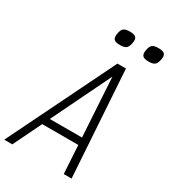

<svg xmlns="http://www.w3.org/2000/svg" viewBox="-261 -1138 1110 1254"><g transform="rotate(30 294.5 -511.0)"><path d="M-20 0 372 -800H436L488 0H429L386 -710L41 0ZM114 -212 139 -266H442L444 -212ZM541 -913Q506 -913 494.5 -926.5Q483 -940 490 -973Q495 -1001 509 -1011.5Q523 -1022 554 -1022Q589 -1022 601 -1009Q613 -996 606 -964Q600 -934 586 -923.5Q572 -913 541 -913ZM325 -913Q290 -913 278.5 -926.5Q267 -940 274 -973Q279 -1001 293 -1011.5Q307 -1022 338 -1022Q373 -1022 385 -1009Q397 -996 390 -964Q384 -934 370 -923.5Q356 -913 325 -913Z"/></g></svg>

Font: Victor Mono Thin ExtraLight
Style: Italic
Weight: 250
Italic angle: -12°
Monospace: yes
Version: Version 1.561;gftools[0.9.30]